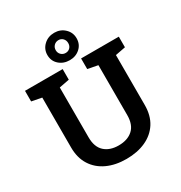

<svg xmlns="http://www.w3.org/2000/svg" viewBox="-216 -1097 1187 1261"><g transform="rotate(-30 378.0 -467.0)"><path d="M377 10.3Q294.4 10.3 231.7 -18.8Q168.9 -47.9 133.8 -103.3Q98.6 -158.7 98.6 -237.3V-615.7L22.5 -630.4V-710.9H308.1V-630.4L231.4 -615.7V-237.3Q231.4 -164.6 270.8 -128.4Q310.1 -92.3 377 -92.3Q444.8 -92.3 484.6 -128.2Q524.4 -164.1 524.4 -237.3V-615.7L447.8 -630.4V-710.9H733.9V-630.4L657.2 -615.7V-237.3Q657.2 -157.7 622.1 -102.5Q586.9 -47.4 523.7 -18.6Q460.4 10.3 377 10.3ZM378.9 -737.8Q331.5 -737.8 299.3 -766.6Q267.1 -795.4 267.1 -840.8Q267.1 -884.8 299.3 -915Q331.5 -945.3 378.9 -945.3Q425.3 -945.3 457 -915Q488.8 -884.8 488.8 -840.8Q488.8 -795.4 457 -766.6Q425.3 -737.8 378.9 -737.8ZM378.9 -792.5Q398.9 -792.5 412.1 -805.9Q425.3 -819.3 425.3 -840.8Q425.3 -861.8 412.1 -875.7Q398.9 -889.6 378.9 -889.6Q358.4 -889.6 344.5 -875.7Q330.6 -861.8 330.6 -840.8Q330.6 -819.8 344.5 -806.2Q358.4 -792.5 378.9 -792.5Z"/></g></svg>

Font: Roboto Slab SemiBold
Style: Regular
Weight: 600
Designer: Google
Version: Version 2.001; ttfautohint (v1.8.3)